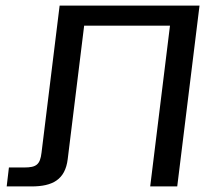

<svg xmlns="http://www.w3.org/2000/svg" viewBox="-20 -669 740 689"><path d="M67 -68H12L4 0H93C168 0 214 -24 223 -98L282 -577H590L519 0H616L696 -649H194L129 -121C124 -78 110 -68 67 -68Z"/></svg>

Font: Gamestation Text
Style: Italic
Weight: 400
Designer: Jonas Hecksher
Foundry: Jonas Hecksher, Playtypeª, e-types AS
Version: Version 1.003